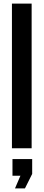

<svg xmlns="http://www.w3.org/2000/svg" viewBox="-20 -820 241 1062"><path d="M46 0V-800H155V0ZM49 152V60H158V142L118 222H63L93 152Z"/></svg>

Font: Big Shoulders Display
Style: Bold
Weight: 700
Designer: Patric King
Foundry: XO Type Co
Version: Version 1.000; ttfautohint (v1.8.2)